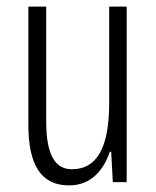

<svg xmlns="http://www.w3.org/2000/svg" viewBox="-20 -552 472 582"><path d="M364 -532H311V-240C311 -103 273 -39 198 -39C146 -39 120 -84 120 -185V-532H66V-173C66 -56 102 10 189 10C257 10 294 -37 313 -92H317L322 0H364Z"/></svg>

Font: Noto Sans Armenian ExtraCondensed Light
Style: Regular
Weight: 300
Width: 2
Designer: Monotype Design Team
Foundry: Monotype Imaging Inc.
Version: Version 2.008